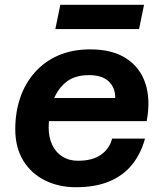

<svg xmlns="http://www.w3.org/2000/svg" viewBox="-20 -773 690 805"><path d="M298 12Q226 12 168 -17Q110 -46 77 -100.5Q44 -155 44 -231Q44 -302 64.5 -362.5Q85 -423 125.5 -469Q166 -515 224.5 -540.5Q283 -566 359 -566Q450 -566 508.5 -528.5Q567 -491 589.5 -423.5Q612 -356 595 -265H152L174 -362H463Q464 -404 436.5 -431Q409 -458 353 -458Q290 -458 253 -425.5Q216 -393 200 -342.5Q184 -292 184 -238Q184 -198 198.5 -166.5Q213 -135 241 -117Q269 -99 307 -99Q369 -99 404.5 -125Q440 -151 450 -192H588Q571 -129 534 -83Q497 -37 438.5 -12.5Q380 12 298 12ZM212 -651 233 -753H584L563 -651Z"/></svg>

Font: Azeret Mono Thin SemiBold
Style: Italic
Weight: 600
Italic angle: -12°
Version: Version 1.002